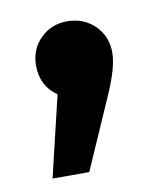

<svg xmlns="http://www.w3.org/2000/svg" viewBox="-49 -189 338 402"><g transform="rotate(-10 120.0 12.5)"><path d="M119 -147Q154 -147 177.5 -124Q201 -101 201 -66Q201 -34 175 24L110 172H32L73 0Q39 -23 39 -67Q39 -101 62 -124Q85 -147 119 -147Z"/></g></svg>

Font: FiraGO Medium
Style: Regular
Weight: 500
Designer: bBox Type
Foundry: bBox Type GmbH
Version: Version 1.001;PS 001.001;hotconv 1.0.88;makeotf.lib2.5.64775